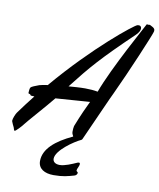

<svg xmlns="http://www.w3.org/2000/svg" viewBox="-169 -776 893 1077"><g transform="rotate(10 277.5 -237.0)"><path d="M537 -686C534 -686 531 -685 528 -685C512 -682 302 -516 91 -267C70 -264 54 -261 44 -258C20 -249 4 -243 -2 -237C-6 -234 -8 -214 -8 -206C-8 -197 2 -204 5 -195C6 -192 12 -191 28 -191C0 -156 -26 -121 -53 -84C-59 -76 -71 -48 -71 -35C-71 -33 -70 -32 -70 -31C-67 -21 -61 -11 -56 0C-53 8 -52 18 -47 18C-42 18 -11 -14 1 -31C4 -37 111 -157 146 -201C201 -206 287 -210 341 -215C325 -182 303 -135 276 -66C274 -60 273 -43 273 -33C273 -21 278 -17 281 -9V-7C186 37 122 91 122 160C122 204 159 225 210 225C264 225 290 217 326 207C334 205 342 198 342 189C342 183 333 183 333 176C333 167 345 151 345 138C345 133 342 131 339 131C335 131 330 133 328 134C303 145 263 163 234 163C210 163 195 152 195 134C195 86 291 21 330 3C332 2 334 0 335 -2C408 -164 449 -258 463 -286C526 -420 621 -646 625 -664C626 -667 626 -670 626 -672C626 -684 617 -688 606 -694C603 -695 599 -699 593 -699C592 -699 591 -698 590 -698C587 -698 583 -699 581 -699C579 -699 578 -699 578 -698C575 -690 426 -424 373 -279C352 -283 327 -285 301 -285C268 -285 235 -282 207 -280C305 -406 356 -465 530 -632C545 -647 551 -659 551 -670C551 -678 547 -685 537 -686Z"/></g></svg>

Font: Oregano
Style: Italic
Weight: 400
Italic angle: -12°
Designer: Astigmatic (AOETI)
Foundry: Astigmatic (AOETI)
Version: Version 1.000